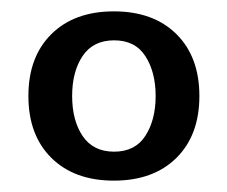

<svg xmlns="http://www.w3.org/2000/svg" viewBox="-20 -686 400 338"><path d="M290.5 -626Q331 -586 331 -517Q331 -448 290.5 -408Q250 -368 180.5 -368Q111 -368 70.5 -408Q30 -448 30 -517Q30 -586 70.5 -626Q111 -666 180.5 -666Q250 -666 290.5 -626ZM125.5 -587.5Q107 -560 107 -517Q107 -474 125.5 -446.5Q144 -419 181 -419Q218 -419 236 -447Q254 -475 254 -517Q254 -559 236 -587Q218 -615 181 -615Q144 -615 125.5 -587.5Z"/></svg>

Font: Andada
Style: Regular
Weight: 400
Designer: Carolina Giovagnoli
Foundry: Carolina Giovagnoli
Version: Version 1.002